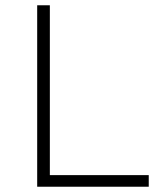

<svg xmlns="http://www.w3.org/2000/svg" viewBox="-20 -708 624 728"><path d="M121 0V-688H169V-44H544V0Z"/></svg>

Font: Saira SemiExpanded ExtraLight
Style: Regular
Weight: 250
Width: 6
Designer: Hector Gatti with collaboration of the Omnibus-Type team
Foundry: Omnibus-Type
Version: Version 1.101